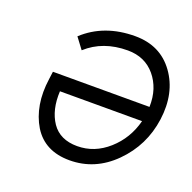

<svg xmlns="http://www.w3.org/2000/svg" viewBox="-99 -611 723 723"><g transform="rotate(20 262.0 -250.0)"><path d="M79 -280 75 -250Q67 -194 75 -147Q83 -100 106 -62Q152 12 251 12Q353 12 429 -64Q506 -141 521 -250Q536 -360 481 -436Q426 -512 325 -512Q201 -512 120 -437L153 -393Q218 -452 317 -452Q386 -452 427 -403Q447 -379 457 -348.5Q467 -318 466 -280ZM260 -48Q191 -48 158 -96Q125 -145 129 -220H458Q439 -146 384 -97Q329 -48 260 -48Z"/></g></svg>

Font: Unageo
Style: Light-Italic
Weight: 300
Designer: Richard Sepsi
Foundry: Richard Sepsi
Version: Version 2.000